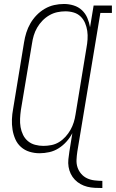

<svg xmlns="http://www.w3.org/2000/svg" viewBox="-20 -763 583 966"><path d="M495 183Q476 183 456.5 182Q437 181 419 176.5Q401 172 385 163Q369 154 356.5 141Q344 128 336 111.5Q328 95 325 76.5Q322 58 324 38.5Q326 19 329 0L344 -93Q332 -70 314.5 -50.5Q297 -31 275 -17Q253 -3 228 2.5Q203 8 179 8Q153 8 128.5 0.5Q104 -7 85.5 -23.5Q67 -40 57 -63Q47 -86 43 -111Q39 -136 40 -162.5Q41 -189 46 -215L101 -550Q105 -575 112.5 -599Q120 -623 133 -645.5Q146 -668 164.5 -687Q183 -706 205.5 -719Q228 -732 252.5 -737.5Q277 -743 302 -743Q327 -743 351 -735.5Q375 -728 392.5 -711.5Q410 -695 419.5 -672.5Q429 -650 433 -626L451 -735H543V-698H485L369 0Q366 20 365 40.5Q364 61 370 79Q376 97 388.5 111.5Q401 126 418 134Q435 142 455 144.5Q475 147 495 147ZM198 -29Q218 -29 238.5 -33Q259 -37 277 -48Q295 -59 309.5 -75Q324 -91 334.5 -109.5Q345 -128 351 -147.5Q357 -167 360 -187L415 -522Q419 -543 420.5 -565Q422 -587 419 -607.5Q416 -628 408 -647Q400 -666 385.5 -680Q371 -694 351 -700Q331 -706 309 -706Q288 -706 267.5 -701.5Q247 -697 228 -686Q209 -675 193.5 -659Q178 -643 167 -624Q156 -605 150 -585Q144 -565 141 -544L85 -209Q82 -188 81 -166Q80 -144 83.5 -123.5Q87 -103 96 -84.5Q105 -66 120.5 -53Q136 -40 156.5 -34.5Q177 -29 198 -29Z"/></svg>

Font: Iosevka Slab Extralight
Style: Italic
Weight: 200
Italic angle: -9°
Monospace: yes
Designer: Belleve Invis
Foundry: Belleve Invis
Version: Version 11.1.1; ttfautohint (v1.8.3)